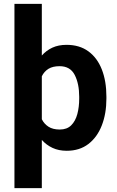

<svg xmlns="http://www.w3.org/2000/svg" viewBox="-20 -770 606 993"><path d="M530.3 -270V-259.8Q530.3 -182.6 506.6 -121.6Q482.9 -60.5 437.3 -25.4Q391.6 9.8 325.2 9.8Q283.7 9.8 251.7 -5.1Q219.7 -20 196.3 -46.4V203.1H54.7V-750H196.3V-482.9Q219.7 -509.3 251.2 -523.7Q282.7 -538.1 324.2 -538.1Q391.1 -538.1 437 -504.6Q482.9 -471.2 506.6 -410.9Q530.3 -350.6 530.3 -270ZM389.6 -259.8V-270Q389.6 -336.9 366.5 -382.3Q343.3 -427.7 288.1 -427.7Q252.9 -427.7 230.7 -414.1Q208.5 -400.4 196.3 -375.5V-153.3Q208.5 -128.9 231 -114.5Q253.4 -100.1 289.1 -100.1Q326.2 -100.1 348.1 -121.8Q370.1 -143.6 379.9 -179.9Q389.6 -216.3 389.6 -259.8Z"/></svg>

Font: Vazirmatn FD
Style: Bold
Weight: 700
Designer: Saber Rastikerdar
Foundry: Saber Rastikerdar
Version: Version 33.001